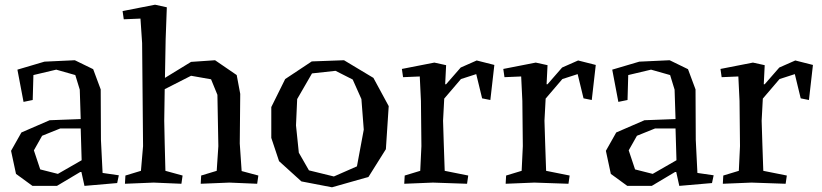

<svg xmlns="http://www.w3.org/2000/svg" viewBox="-20 -776 3495 816"><path d="M151 -56 226 -37 327 -95 323 -230H236L159 -199L124 -137ZM409 -182 416 -41 485 -31 478 2 339 14 326 -45H321L222 14H118L48 -37L27 -135L71 -213L191 -265L323 -270L319 -395L300 -457L219 -480L122 -457L119 -351L80 -343L54 -480L169 -514L298 -520L376 -482L408 -396Z M684 -609 681 -445 792 -513 894 -520 986 -457 1001 -377 999 -166 1007 -49 1078 -30 1073 5 955 0 833 5 835 -30 901 -50 908 -155 904 -373 877 -439 792 -454 680 -397 678 -263 680 -166 683 -50 756 -30 751 5 633 0 511 5 513 -30 579 -50 588 -155 584 -593 577 -697 506 -694 501 -729 639 -756 689 -745Z M1133 -190V-321L1192 -440L1305 -515L1442 -520L1567 -445L1632 -325L1620 -142L1546 -24L1391 20L1261 -5L1166 -91ZM1243 -355 1238 -243 1250 -127 1293 -52 1399 -26 1497 -69 1526 -225 1516 -355 1479 -438 1406 -475 1306 -464Z M1872 -418H1876L1938 -489L2006 -519L2081 -500L2064 -351L2029 -358L2004 -461L1939 -440L1868 -357L1863 -263L1866 -166L1870 -50L1970 -30L1965 5L1820 0L1698 5L1700 -30L1766 -50L1771 -155L1769 -347L1764 -451L1693 -448L1688 -483L1826 -510L1876 -499Z M2303 -418H2307L2369 -489L2437 -519L2512 -500L2495 -351L2460 -358L2435 -461L2370 -440L2299 -357L2294 -263L2297 -166L2301 -50L2401 -30L2396 5L2251 0L2129 5L2131 -30L2197 -50L2202 -155L2200 -347L2195 -451L2124 -448L2119 -483L2257 -510L2307 -499Z M2679 -56 2754 -37 2855 -95 2851 -230H2764L2687 -199L2652 -137ZM2937 -182 2944 -41 3013 -31 3006 2 2867 14 2854 -45H2849L2750 14H2646L2576 -37L2555 -135L2599 -213L2719 -265L2851 -270L2847 -395L2828 -457L2747 -480L2650 -457L2647 -351L2608 -343L2582 -480L2697 -514L2826 -520L2904 -482L2936 -396Z M3226 -418H3230L3292 -489L3360 -519L3435 -500L3418 -351L3383 -358L3358 -461L3293 -440L3222 -357L3217 -263L3220 -166L3224 -50L3324 -30L3319 5L3174 0L3052 5L3054 -30L3120 -50L3125 -155L3123 -347L3118 -451L3047 -448L3042 -483L3180 -510L3230 -499Z"/></svg>

Font: Alike Angular
Style: Regular
Weight: 400
Version: Version 1.210